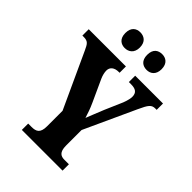

<svg xmlns="http://www.w3.org/2000/svg" viewBox="-261 -1039 1157 1157"><g transform="rotate(45 317.5 -460.5)"><path d="M422 -787C452 -787 483 -805 483 -854C483 -904 452 -921 422 -921C389 -921 360 -904 360 -854C360 -805 389 -787 422 -787ZM235 -787C266 -787 298 -805 298 -854C298 -904 266 -921 235 -921C204 -921 174 -904 174 -854C174 -805 204 -787 235 -787ZM146 0H493V-54H455C426 -54 401 -64 401 -122V-254L552 -583C580 -644 592 -660 624 -660H635V-714H398V-660H416C456 -660 476 -647 476 -611C476 -602 473 -581 461 -550L412 -437C395 -394 378 -354 366 -322C356 -353 348 -379 331 -416L266 -558C258 -576 253 -597 253 -613C253 -642 275 -660 312 -660H319V-714H2V-660H13C50 -660 58 -646 76 -607L238 -255V-122C238 -65 213 -54 175 -54H146Z"/></g></svg>

Font: Noto Serif Myanmar Condensed ExtraBold
Style: Regular
Weight: 800
Width: 3
Designer: Ben Mitchell and the Monotype Design Team
Foundry: Monotype Imaging Inc.
Version: Version 2.106